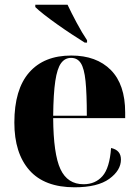

<svg xmlns="http://www.w3.org/2000/svg" viewBox="-20 -786 589 816"><path d="M297 10Q169 10 105 -62.5Q41 -135 41 -265Q41 -406 104 -478Q167 -550 283 -550Q390 -550 451 -488.5Q512 -427 512 -308V-284H206Q207 -131 237 -67Q267 -3 335 -3Q385 -3 415.5 -37.5Q446 -72 452 -157Q494 -148 494 -108Q494 -62 444.5 -26Q395 10 297 10ZM349 -294Q349 -388 343.5 -441.5Q338 -495 323.5 -517.5Q309 -540 282 -540Q256 -540 239.5 -517.5Q223 -495 215 -441.5Q207 -388 206 -294ZM340 -605Q316 -620 285.5 -640Q255 -660 224 -682Q193 -704 168 -723.5Q143 -743 130 -756V-766H267Q283 -732 306 -689Q329 -646 350 -615V-605Z"/></svg>

Font: Noto Serif Display SemiCondensed ExtraBold
Style: Regular
Weight: 800
Width: 4
Designer: Monotype Design Team
Foundry: Monotype Imaging Inc.
Version: Version 2.009